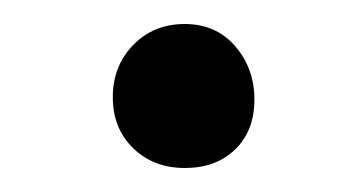

<svg xmlns="http://www.w3.org/2000/svg" viewBox="-20 -341 303 160"><path d="M134 -201Q108 -201 91 -217.5Q74 -234 74 -260Q74 -286 91 -303.5Q108 -321 134 -321Q160 -321 176 -302.5Q192 -284 192 -258Q192 -232 176 -216.5Q160 -201 134 -201Z"/></svg>

Font: Mulat Addis
Style: Regular
Weight: 400
Designer: Fasil fikreab
Version: Version 1.001; ttfautohint (v1.8.3)